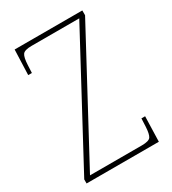

<svg xmlns="http://www.w3.org/2000/svg" viewBox="-175 -808 809 902"><g transform="rotate(-30 229.5 -357.0)"><path d="M26 0V-22L384 -689H126Q87 -689 77 -675Q67 -661 65 -620L63 -578H43L48 -714H415V-688L59 -25H340Q379 -25 388.5 -39Q398 -53 400 -93L402 -136H422L418 0Z"/></g></svg>

Font: Noto Serif Tamil SemiCondensed Thin
Style: Italic
Weight: 100
Width: 4
Italic angle: -12°
Designer: Indian Type Foundry, Tom Grace, and the Monotype Design Team
Foundry: Monotype Imaging Inc.
Version: Version 2.003; ttfautohint (v1.8.4.7-5d5b)